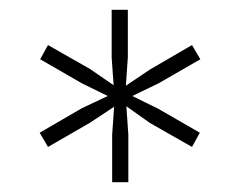

<svg xmlns="http://www.w3.org/2000/svg" viewBox="-20 -714 490 392"><path d="M209 -342H242V-439L238 -497L286 -463L372 -414L388 -443L303 -492L250 -518L304 -544L389 -593L372 -622L286 -572L237 -539L241 -597V-694H208V-596L212 -540L164 -573L78 -622L62 -593L147 -544L200 -518L147 -493L61 -443L78 -414L163 -463L213 -496L209 -439Z"/></svg>

Font: Fixel Text ExtraLight
Style: Regular
Weight: 200
Width: 4
Designer: AlfaBravo + MacPaw
Foundry: Kyrylo Tkachov, Marchela Mozhyna, Serhii Makarenko, Maria Weinstein, Zakhar Kryvoshyya
Version: Version 1.211